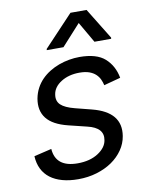

<svg xmlns="http://www.w3.org/2000/svg" viewBox="-87 -827 696 901"><g transform="rotate(-10 261.5 -376.0)"><path d="M28.4 -130.7 112.2 -150.6Q118.6 -62.5 223 -62.5Q281.6 -62.5 320.7 -87.7Q359.7 -112.9 365.1 -147.7Q375.7 -206 296.9 -224.4L210.2 -245.7Q137.8 -263.5 108.7 -301Q79.5 -338.4 89.5 -394.9Q94.5 -421.2 106.2 -443.2Q117.9 -465.2 134.9 -482.6Q152 -500 173.3 -513.1Q194.6 -526.3 218.4 -535Q242.2 -543.7 267.2 -548.1Q292.3 -552.6 316.8 -552.6Q398.4 -552.6 437.9 -517.4Q478 -481.5 488.6 -423.3L409.1 -402Q405.9 -416.5 399.5 -430.4Q393.1 -444.2 381.2 -455.4Q369.3 -466.6 350.5 -473.4Q331.7 -480.1 304 -480.1Q253.6 -480.1 217 -457.4Q180 -434.3 174.7 -399.1Q169.4 -368.3 188.9 -349.8Q208.5 -331.3 254.3 -319.6L332.4 -299.7Q471.6 -264.2 453.1 -152Q447.4 -116.8 426.8 -87Q406.2 -57.2 374.5 -35.3Q342.7 -13.5 301.5 -1.1Q260.3 11.4 213.1 11.4Q170.8 11.4 137.4 2.1Q104 -7.1 80.3 -25Q56.5 -43 43.3 -69.6Q30.2 -96.2 28.4 -130.7ZM171.9 -610.8 172.6 -616.5 311.8 -764.2H388.5L479.4 -616.5L478.7 -610.8H399.1L341.6 -710.2L251.4 -610.8Z"/></g></svg>

Font: Inter P
Style: Italic
Weight: 400
Italic angle: -9.40001°
Designer: Rasmus Andersson
Foundry: rsms
Version: Version 3.018;git-588b23468